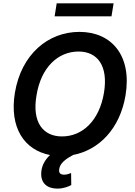

<svg xmlns="http://www.w3.org/2000/svg" viewBox="-20 -929 815 1155"><path d="M735.1 -355.1C774.9 -594.5 651.3 -737.2 457.7 -737.2C269.5 -737.2 108 -602.3 69.6 -371.1C35.2 -161.6 125.7 -26.3 280.9 3.6C246.4 35.5 229 74.9 228 111.9C225.1 172.6 263.8 205.6 325.3 205.6C360.8 205.6 390.3 194.2 408.7 184.3L407.7 111.9C397.4 115.8 383.2 121.8 365.4 121.8C340.9 121.8 332 109 336.6 86.3C342 51.5 376.4 26.6 419.7 3.2C574.9 -26.3 701.3 -153.8 735.1 -355.1ZM199.6 -355.1C226.6 -524.1 329.2 -619 452.4 -619C566.8 -619 632.1 -532.7 605.5 -371.1C577.4 -202.1 475.5 -108.3 353 -108.3C239.3 -108.3 171.5 -192.8 199.6 -355.1ZM308.6 -830.6H650.6L663.4 -909.1H321Z"/></svg>

Font: Margiela Sans Semi Bold
Style: Italic
Weight: 600
Italic angle: -9.39999°
Designer: Stefan Endress, Andreas Faust
Version: Version 1.100;FEAKit 1.0